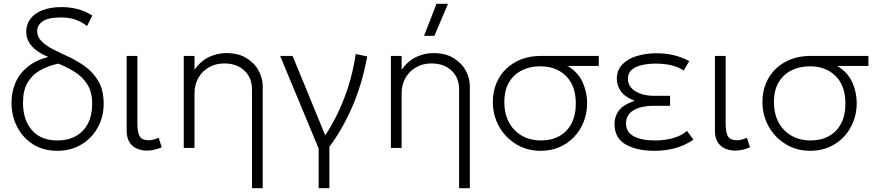

<svg xmlns="http://www.w3.org/2000/svg" viewBox="-20 -772 4584 1002"><path d="M279 15Q205.5 15 152 -19.2Q98.5 -53.5 69.2 -110.5Q40 -167.5 40 -236Q40 -291 60.2 -339Q80.5 -387 123 -422.2Q165.5 -457.5 232 -475Q196.5 -489.5 170.8 -508.5Q145 -527.5 131 -552Q117 -576.5 117 -607Q117 -644 138.2 -673Q159.5 -702 200.8 -718.5Q242 -735 302 -735Q344 -735 383.5 -725Q423 -715 462 -691L434 -636Q402.5 -661 369.2 -671Q336 -681 300 -681Q232.5 -681 203.2 -661Q174 -641 174 -610Q174 -580 196.5 -557.2Q219 -534.5 254 -516.2Q289 -498 327 -481Q375 -459.5 419.5 -428.5Q464 -397.5 492.5 -350Q521 -302.5 521 -231Q521 -162.5 490.2 -106.8Q459.5 -51 405 -18Q350.5 15 279 15ZM280 -39Q335.5 -39 376.2 -61.8Q417 -84.5 439 -127.5Q461 -170.5 461 -231Q461 -292.5 435.5 -332.2Q410 -372 369.5 -397Q329 -422 284 -440Q228.5 -427.5 187.2 -403.8Q146 -380 123 -339.5Q100 -299 100 -236Q100 -145.5 147 -92.2Q194 -39 280 -39Z M748 14Q717.5 14 693.2 3Q669 -8 655 -31Q641 -54 641 -90V-480H697V-128Q697 -78.5 709.8 -59.2Q722.5 -40 756 -40Q767.5 -40 780.8 -43.5Q794 -47 808 -53L824 -3Q805.5 4.5 785.8 9.2Q766 14 748 14Z M1295 210V-306Q1295 -366 1255.5 -403.5Q1216 -441 1150 -441Q1107 -441 1071.8 -421.5Q1036.5 -402 1015.8 -366.8Q995 -331.5 995 -285V0H939V-480H995V-408Q1028 -454.5 1071.5 -474.8Q1115 -495 1160 -495Q1223.5 -495 1266 -469Q1308.5 -443 1329.8 -403.2Q1351 -363.5 1351 -323V210Z M1643 210V3L1442 -480H1507L1683 -52H1668Q1702.5 -101.5 1735.5 -166.5Q1768.5 -231.5 1795.2 -312.5Q1822 -393.5 1836.5 -490L1896.5 -477.5Q1869 -329.5 1816.8 -211.2Q1764.5 -93 1699 -6V210Z M2376 210V-306Q2376 -366 2336.5 -403.5Q2297 -441 2231 -441Q2188 -441 2152.8 -421.5Q2117.5 -402 2096.8 -366.8Q2076 -331.5 2076 -285V0H2020V-480H2076V-408Q2109 -454.5 2152.5 -474.8Q2196 -495 2241 -495Q2304.5 -495 2347 -469Q2389.5 -443 2410.8 -403.2Q2432 -363.5 2432 -323V210ZM2193 -585 2258 -752H2318L2247 -585Z M2802 15Q2729.5 15 2673 -19.8Q2616.5 -54.5 2584.2 -112.5Q2552 -170.5 2552 -240Q2552 -293.5 2570.5 -337.8Q2589 -382 2622.5 -413.8Q2656 -445.5 2701.2 -462.8Q2746.5 -480 2800 -480H3105V-428H2942Q2996 -396 3020 -344Q3044 -292 3044 -234Q3044 -182 3026.2 -136.8Q3008.5 -91.5 2976.2 -57.5Q2944 -23.5 2899.8 -4.2Q2855.5 15 2802 15ZM2804 -39Q2858.5 -39 2899.2 -61.8Q2940 -84.5 2962.5 -127.5Q2985 -170.5 2985 -232Q2985 -324.5 2934 -375.2Q2883 -426 2799 -426Q2746 -426 2703.8 -405Q2661.5 -384 2636.8 -342.8Q2612 -301.5 2612 -240Q2612 -148 2665.2 -93.5Q2718.5 -39 2804 -39Z M3395 15Q3303 15 3245 -18.2Q3187 -51.5 3187 -125Q3187 -164 3209.2 -194.5Q3231.5 -225 3292 -246Q3237.5 -268 3218.2 -298.2Q3199 -328.5 3199 -360Q3199 -406 3227.8 -435.8Q3256.5 -465.5 3303.5 -479.8Q3350.5 -494 3405 -494Q3451.5 -494 3494 -484.5Q3536.5 -475 3577 -453L3548 -404Q3519.5 -423 3483 -431.5Q3446.5 -440 3402 -440Q3364 -440 3331 -432.8Q3298 -425.5 3277.5 -408.2Q3257 -391 3257 -361Q3257 -320 3295.8 -296Q3334.5 -272 3393 -272H3477V-220H3393Q3350 -220 3317 -210Q3284 -200 3265.5 -179.5Q3247 -159 3247 -128Q3247 -83 3287.2 -61Q3327.5 -39 3398 -39Q3450 -39 3494 -51.8Q3538 -64.5 3565 -89L3599 -43Q3555 -13 3504.2 1Q3453.5 15 3395 15Z M3818 14Q3787.5 14 3763.2 3Q3739 -8 3725 -31Q3711 -54 3711 -90V-480H3767V-128Q3767 -78.5 3779.8 -59.2Q3792.5 -40 3826 -40Q3837.5 -40 3850.8 -43.5Q3864 -47 3878 -53L3894 -3Q3875.5 4.5 3855.8 9.2Q3836 14 3818 14Z M4209 15Q4136.5 15 4080 -19.8Q4023.5 -54.5 3991.2 -112.5Q3959 -170.5 3959 -240Q3959 -293.5 3977.5 -337.8Q3996 -382 4029.5 -413.8Q4063 -445.5 4108.2 -462.8Q4153.5 -480 4207 -480H4512V-428H4349Q4403 -396 4427 -344Q4451 -292 4451 -234Q4451 -182 4433.2 -136.8Q4415.5 -91.5 4383.2 -57.5Q4351 -23.5 4306.8 -4.2Q4262.5 15 4209 15ZM4211 -39Q4265.5 -39 4306.2 -61.8Q4347 -84.5 4369.5 -127.5Q4392 -170.5 4392 -232Q4392 -324.5 4341 -375.2Q4290 -426 4206 -426Q4153 -426 4110.8 -405Q4068.5 -384 4043.8 -342.8Q4019 -301.5 4019 -240Q4019 -148 4072.2 -93.5Q4125.5 -39 4211 -39Z"/></svg>

Font: Geologica Roman Thin
Style: Regular
Weight: 250
Designer: Sindre Bremnes, Frode Helland
Foundry: Monokrom Skriftforlag AS
Version: Version 1.010;gftools[0.9.28]